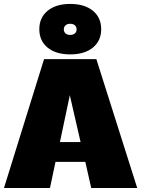

<svg xmlns="http://www.w3.org/2000/svg" viewBox="-20 -948 712 968"><path d="M0 0 202.1 -649.9H465.8L671.9 0H439.9L410.2 -131.8H259.8L231.9 0ZM334 -928.2Q406.2 -928.2 448.2 -893.8Q490.2 -859.4 490.2 -800.8Q490.2 -742.2 448.2 -708Q406.2 -673.8 334 -673.8Q261.7 -673.8 220 -708Q178.2 -742.2 178.2 -800.8Q178.2 -859.4 220.2 -893.8Q262.2 -928.2 334 -928.2ZM310.3 -779.5Q318.8 -772 334 -772Q349.1 -772 357.7 -779.5Q366.2 -787.1 366.2 -799.8Q366.2 -812.5 357.7 -820.3Q349.1 -828.1 334 -828.1Q318.8 -828.1 310.3 -820.3Q301.8 -812.5 301.8 -799.8Q301.8 -787.1 310.3 -779.5ZM282.2 -231.9H386.2L332 -467.8Z"/></svg>

Font: Apfel Grotezk Satt
Style: Regular
Weight: 900
Designer: Luigi Gorlero
Foundry: © 2023, Luigi Gorlero & Collletttivo
Version: Version 2.000;Glyphs 3.2 (3217)